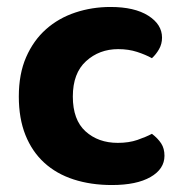

<svg xmlns="http://www.w3.org/2000/svg" viewBox="-20 -516 527 551"><path d="M319 -375Q265 -375 227 -340.5Q189 -306 189 -239Q189 -172 225.5 -139Q262 -106 318 -106Q350 -106 374.5 -114.5Q399 -123 416 -132Q433 -119 442.5 -104.5Q452 -90 452 -69Q452 -31 412 -8Q372 15 301 15Q241 15 191.5 -1Q142 -17 107 -49Q72 -81 53 -128.5Q34 -176 34 -239Q34 -304 55 -352Q76 -400 112 -432Q148 -464 196 -480Q244 -496 297 -496Q366 -496 405.5 -471Q445 -446 445 -408Q445 -390 436.5 -375Q428 -360 416 -349Q398 -359 373.5 -367Q349 -375 319 -375Z"/></svg>

Font: Baloo Da 2
Style: Bold
Weight: 700
Designer: Noopur Datye, Sulekha Rajkumar and Ek Type
Foundry: Ek Type
Version: Version 1.640;hotconv 1.0.111;makeotfexe 2.5.65597; ttfautoh